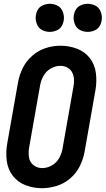

<svg xmlns="http://www.w3.org/2000/svg" viewBox="-20 -984 557 1012"><path d="M242 -816Q223 -816 204.5 -824.5Q186 -833 177 -851.5Q168 -870 168 -890Q168 -910 177 -928.5Q186 -947 204.5 -955.5Q223 -964 242 -964Q262 -964 280.5 -955.5Q299 -947 308 -928.5Q317 -910 317 -890Q317 -870 308 -851.5Q299 -833 280.5 -824.5Q262 -816 242 -816ZM442 -816Q423 -816 404.5 -824.5Q386 -833 377 -851.5Q368 -870 368 -890Q368 -910 377 -928.5Q386 -947 404.5 -955.5Q423 -964 442 -964Q462 -964 480.5 -955.5Q499 -947 508 -928.5Q517 -910 517 -890Q517 -870 508 -851.5Q499 -833 480.5 -824.5Q462 -816 442 -816ZM201 8Q156 8 114.5 -8Q73 -24 47 -58Q21 -92 15.5 -137Q10 -182 18 -227L75 -550Q82 -589 100 -625.5Q118 -662 150 -690Q182 -718 220.5 -730.5Q259 -743 299 -743H300Q345 -743 386.5 -727Q428 -711 454 -677Q480 -643 485.5 -598Q491 -553 483 -508L426 -185Q419 -146 401 -109Q383 -72 350.5 -44Q318 -16 278.5 -4Q239 8 201 8ZM202 -98Q229 -98 254 -112.5Q279 -127 292.5 -152Q306 -177 310 -203L367 -526Q371 -546 370 -565.5Q369 -585 360.5 -602Q352 -619 335 -628Q318 -637 299 -637Q272 -637 247 -622.5Q222 -608 208.5 -583Q195 -558 191 -532L134 -209Q129 -183 132.5 -156.5Q136 -130 156 -114Q176 -98 202 -98Z"/></svg>

Font: Iosevka SS08
Style: Bold Italic
Weight: 700
Italic angle: -10°
Monospace: yes
Designer: Belleve Invis
Foundry: Belleve Invis
Version: 2.1.0; ttfautohint (v1.8.2)